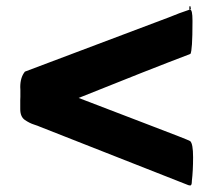

<svg xmlns="http://www.w3.org/2000/svg" viewBox="-20 -563 661 602"><path d="M43.9 -281.7 43.5 -290Q43.5 -320.3 58.1 -338.4L508.8 -508.3Q543 -522.5 574.2 -532.7H576.2Q583.5 -532.7 583.5 -499V-493.2Q583.5 -405.3 577.1 -394Q447.3 -344.7 226.6 -255.9Q295.9 -229 433.8 -176.5Q571.8 -124 576.2 -120.6Q585.4 -112.8 585.4 -70.1Q585.4 -27.3 581.5 4.9V5.9Q581.5 18.6 576.2 18.6Q575.7 18.6 570.8 17.6L103 -166.5Q101.6 -167 97.7 -168.7Q93.8 -170.4 86.9 -172.4Q72.8 -176.8 58.1 -186.8Q43.5 -196.8 43.5 -220.7V-249L43.9 -259.3ZM573.7 -532.7V-543L577.1 -543.5L578.6 -534.2Z"/></svg>

Font: Bowlby One
Style: Regular
Weight: 400
Designer: vernon adams
Foundry: vernon adams
Version: Version 1.001